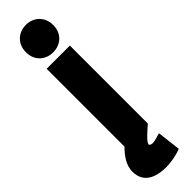

<svg xmlns="http://www.w3.org/2000/svg" viewBox="-350 -754 965 965"><g transform="rotate(-45 133.0 -271.5)"><path d="M219 -544V10C185 41 150 69 147 88C150 95 159 99 175 97C186 95 203 91 224 84L239 210C204 224 161 231 131 231C33 231 -7 189 -7 126C-7 81 21 43 54 9V-544ZM233 -676C233 -615 189 -579 136 -579C83 -579 39 -615 39 -676C39 -737 83 -774 136 -774C189 -774 233 -737 233 -676Z"/></g></svg>

Font: Repo ExtraBold
Style: Bold
Weight: 700
Designer: Stefan Peev
Foundry: Context Ltd
Version: Version 1.502